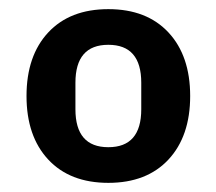

<svg xmlns="http://www.w3.org/2000/svg" viewBox="-20 -724 473 420"><path d="M348.5 -375Q301 -324 217 -324Q133 -324 85.5 -375Q38 -426 38 -514Q38 -602 85.5 -653Q133 -704 217 -704Q301 -704 348.5 -653Q396 -602 396 -514Q396 -426 348.5 -375ZM289 -485V-543Q289 -626 217 -626Q145 -626 145 -543V-485Q145 -402 217 -402Q289 -402 289 -485Z"/></svg>

Font: Aneliza
Style: Bold
Weight: 700
Designer: Mike Abbink, Paul van der Laan, Pieter van Rosmalen
Foundry: Bold Monday
Version: Version 3.0